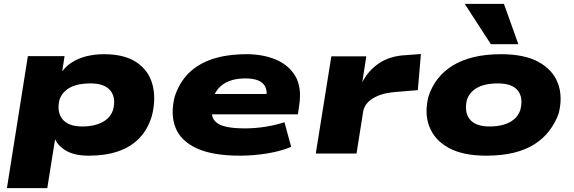

<svg xmlns="http://www.w3.org/2000/svg" viewBox="-20 -799 2985 999"><path d="M16 180 125 -507H316L301 -411H293Q315 -449 351 -472.5Q387 -496 430.5 -506.5Q474 -517 521 -517Q628 -517 691 -474.5Q754 -432 773.5 -358.5Q793 -285 770 -195Q748 -124 704 -79Q660 -34 594.5 -11.5Q529 11 442 11Q369 11 325.5 -14Q282 -39 266 -76L267 -77L226 180ZM408 -141Q449 -141 481 -150.5Q513 -160 535.5 -178.5Q558 -197 568 -226Q585 -290 554.5 -327.5Q524 -365 451 -365Q410 -365 378 -356.5Q346 -348 323.5 -329.5Q301 -311 290 -282Q274 -218 304.5 -179.5Q335 -141 408 -141Z M1229 11Q1086 11 1003 -27.5Q920 -66 893 -135.5Q866 -205 889 -296Q912 -368 961 -417.5Q1010 -467 1086 -492Q1162 -517 1264 -517Q1347 -517 1414 -489.5Q1481 -462 1516 -404Q1551 -346 1537 -252L1530 -204H1044L1061 -310H1388L1366 -289Q1371 -327 1359.5 -349Q1348 -371 1322 -381Q1296 -391 1255 -391Q1208 -391 1172 -377Q1136 -363 1113 -334.5Q1090 -306 1083 -262L1084 -267Q1076 -221 1086 -190.5Q1096 -160 1136 -145.5Q1176 -131 1254 -131Q1311 -131 1366.5 -140.5Q1422 -150 1460 -163L1495 -35Q1441 -12 1369.5 -0.5Q1298 11 1229 11Z M1623 0 1704 -506H1886L1865 -371Q1896 -432 1952.5 -470Q2009 -508 2091 -512L2170 -518L2154 -330L2034 -320Q1985 -316 1950 -302Q1915 -288 1895 -267.5Q1875 -247 1870 -221L1835 0Z M2509 11Q2388 11 2314 -30Q2240 -71 2213.5 -141.5Q2187 -212 2210 -299Q2227 -350 2258.5 -390Q2290 -430 2336.5 -458.5Q2383 -487 2445.5 -502Q2508 -517 2587 -517Q2709 -517 2782.5 -476.5Q2856 -436 2882.5 -366.5Q2909 -297 2887 -209Q2869 -159 2837.5 -118Q2806 -77 2760 -48Q2714 -19 2652 -4Q2590 11 2509 11ZM2527 -141Q2569 -141 2601 -150.5Q2633 -160 2655 -178.5Q2677 -197 2687 -226Q2704 -290 2674.5 -327.5Q2645 -365 2570 -365Q2529 -365 2496.5 -356Q2464 -347 2442.5 -328.5Q2421 -310 2410 -282Q2394 -218 2423.5 -179.5Q2453 -141 2527 -141ZM2534 -569 2398 -779H2602L2677 -569Z"/></svg>

Font: Nunito Sans 7pt Expanded Black
Style: Italic
Weight: 900
Width: 7
Italic angle: -9°
Designer: Vernon Adams
Foundry: Vernon Adams
Version: Version 3.101;gftools[0.9.27]